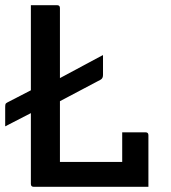

<svg xmlns="http://www.w3.org/2000/svg" viewBox="-39 -720 659 740"><path d="M91 0Q80 0 80 -11V-284L-19 -233V-306Q-19 -314 -18 -318Q-17 -322 -11 -325L80 -372V-700H181Q192 -700 192 -689V-419L358 -508V-431Q358 -418 349 -413L192 -330V-96H432V-210H522Q533 -210 533 -199V0Z"/></svg>

Font: Recursive Mn Lnr St Med
Style: Regular
Weight: 500
Monospace: yes
Version: Version 1.079;hotconv 1.0.112;makeotfexe 2.5.65598; ttfautoh